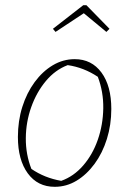

<svg xmlns="http://www.w3.org/2000/svg" viewBox="-20 -713 498 740"><path d="M191 7Q125 7 87 -45Q49 -97 49 -185Q49 -247 66 -301Q83 -355 113.5 -396.5Q144 -438 183.5 -461.5Q223 -485 268 -485Q333 -485 371 -433.5Q409 -382 409 -293Q409 -232 392 -177.5Q375 -123 344.5 -81.5Q314 -40 275 -16.5Q236 7 191 7ZM216 -16Q264 -33 300.5 -75Q337 -117 357 -174.5Q377 -232 378 -295.5Q379 -359 357 -417Q303 -453 241 -462Q193 -444 157 -401Q121 -358 100.5 -300.5Q80 -243 79.5 -180.5Q79 -118 101 -62Q152 -27 216 -16ZM313 -693 402 -602 390 -590 303 -662 194 -590 184 -602 301 -693Z"/></svg>

Font: Piazzolla Thin
Style: Italic
Weight: 100
Italic angle: -11.3°
Designer: Juan Pablo del Peral
Foundry: Huerta Tipografica
Version: Version 1.330